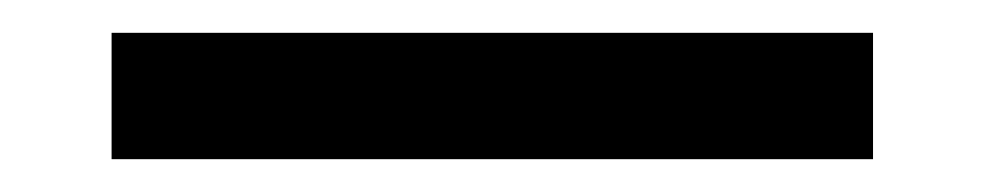

<svg xmlns="http://www.w3.org/2000/svg" viewBox="-20 -66 600 117"><path d="M512 -46V31H48V-46Z"/></svg>

Font: Ruwudu
Style: Bold
Weight: 700
Designer: Becca Hirsbrunner Spalinger
Foundry: SIL International
Version: Version 3.000